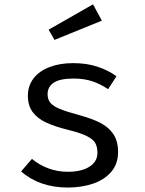

<svg xmlns="http://www.w3.org/2000/svg" viewBox="-20 -837 655 869"><path d="M421 -145.1Q421 -171.8 411.5 -189Q402.1 -206.2 374.1 -220.5Q346.2 -234.9 290.3 -248.7Q228.2 -264.1 189 -282.3Q149.7 -300.5 127.9 -329.7Q106.2 -359 106.2 -404.1Q106.2 -448.7 131.8 -482.1Q157.4 -515.4 203.8 -533.3Q250.3 -551.3 311.3 -551.3Q372.3 -551.3 421.3 -535.1Q470.3 -519 507.2 -491.8L469.2 -433.3Q435.4 -456.4 398.2 -469Q361 -481.5 312.3 -481.5Q251.3 -481.5 223.3 -462.8Q195.4 -444.1 195.4 -410.8Q195.4 -386.7 208.5 -371.3Q221.5 -355.9 251 -343.8Q280.5 -331.8 339 -315.9Q397.4 -300 434.9 -280.5Q472.3 -261 493.3 -229.5Q514.4 -197.9 514.4 -149.2Q514.4 -94.4 482.6 -58.2Q450.8 -22.1 399.2 -5.1Q347.7 11.8 286.7 11.8Q159.5 11.8 75.4 -61L124.6 -117.9Q157.4 -90.3 199 -74.9Q240.5 -59.5 286.7 -59.5Q348.7 -59.5 384.9 -82.6Q421 -105.6 421 -145.1ZM200 -702.6 401 -817.4 441 -743.6 226.7 -656.4Z"/></svg>

Font: Fira Code Fixed
Style: Regular
Weight: 400
Monospace: yes
Designer: Carrois Corporate, Edenspiekermann AG, Nikita Prokopov
Foundry: Carrois Corporate, Edenspiekermann AG, Nikita Prokopov
Version: Version 5.002